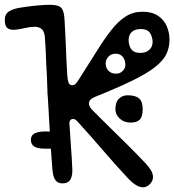

<svg xmlns="http://www.w3.org/2000/svg" viewBox="-24 -745 728 802"><path d="M164 -582Q163 -612.5 150.5 -623.2Q138 -634 118.8 -633.2Q99.5 -632.5 78.5 -627.5Q57.5 -622.5 38.5 -620.8Q19.5 -619 7.8 -627.2Q-4 -635.5 -4 -662Q-4 -687 14.8 -698.2Q33.5 -709.5 67 -714Q101.5 -719.5 133.2 -722.2Q165 -725 185 -725Q221 -725 232.8 -711.2Q244.5 -697.5 246 -657Q248.5 -614.5 250.2 -572.5Q252 -530.5 253.5 -494Q255 -457.5 257 -431Q258 -412.5 262 -400.8Q266 -389 278 -389Q285.5 -389 291.5 -394.8Q297.5 -400.5 304 -411Q347 -478 379.8 -530.8Q412.5 -583.5 441.5 -620.2Q470.5 -657 501.5 -676.5Q532.5 -696 571 -696Q611 -696 636 -679.2Q661 -662.5 672.5 -635.8Q684 -609 684 -579Q684 -546.5 671 -519.2Q658 -492 624.2 -465.2Q590.5 -438.5 529.2 -408.5Q468 -378.5 372 -340Q349.5 -331 347.8 -316Q346 -301 361 -286Q398 -248.5 435.2 -212.2Q472.5 -176 509.2 -139.5Q546 -103 582 -65Q596.5 -49.5 605.8 -34.8Q615 -20 615 -5.5Q615 11 602 24.2Q589 37.5 573 37.5Q546 37.5 509 -2Q456.5 -58.5 405.2 -118.2Q354 -178 300 -237Q295 -243 290.5 -245.5Q286 -248 282 -248Q274 -248 269.8 -243Q265.5 -238 266 -228Q269 -175.5 272.5 -131Q276 -86.5 278 -40Q279.5 -11.5 270.2 4.8Q261 21 236 21Q217.5 21 207.5 7.5Q197.5 -6 195 -36Q189 -111 184.5 -186Q180 -261 176 -336Q175.5 -341.5 175 -346.8Q174.5 -352 174.2 -357.2Q174 -362.5 174 -368Q174 -375 173.5 -382.2Q173 -389.5 173 -396Q172.5 -409 172.2 -421.2Q172 -433.5 171 -446Q170.5 -451.5 170.2 -457Q170 -462.5 169.8 -468Q169.5 -473.5 169 -479Q169 -484 168.8 -489.2Q168.5 -494.5 168.2 -499.8Q168 -505 168 -510Q167.5 -528 166.2 -546Q165 -564 164 -582ZM521.5 -233Q494 -233 476 -249.8Q458 -266.5 458 -289Q458 -318.5 472.8 -332.8Q487.5 -347 509 -347Q541.5 -347 556.8 -334Q572 -321 572 -288.5Q572 -258 560 -245.5Q548 -233 521.5 -233ZM469 -438Q482.5 -440.5 492.2 -452.8Q502 -465 499 -482Q497 -501 484.5 -512Q472 -523 451 -520Q436 -518 425.5 -504Q415 -490 418 -472Q420.5 -455 434.2 -445Q448 -435 469 -438ZM575 -525Q594.5 -529 605 -542.8Q615.5 -556.5 613 -578Q608.5 -606 594 -616Q579.5 -626 553 -623Q530.5 -619.5 520.8 -605Q511 -590.5 514 -567Q518 -541.5 532.2 -531.5Q546.5 -521.5 575 -525ZM550 -684Q551.5 -682.5 553 -681Q554.5 -679.5 556 -678Q560 -674.5 557.8 -669.5Q555.5 -664.5 551 -659Q546 -654 540.5 -651.5Q535 -649 532 -652Q530.5 -653.5 529.5 -654.5Q528.5 -655.5 527 -657Q522.5 -661.5 524 -667.8Q525.5 -674 530 -679Q534.5 -683.5 540.8 -685.2Q547 -687 550 -684ZM167 -196Q181.5 -196 195 -195.2Q208.5 -194.5 222 -192Q235.5 -190 241.8 -182.5Q248 -175 248 -157Q248 -140.5 240.8 -134.5Q233.5 -128.5 220 -126Q209.5 -124.5 195 -124.2Q180.5 -124 166 -124Q132.5 -124 118.8 -133.2Q105 -142.5 105 -161Q105 -180 121 -188Q137 -196 167 -196Z"/></svg>

Font: Kablammo
Style: Regular
Weight: 400
Designer: Travis Kochel, Lizy Gershenzon, Daria Petrova, Ethan Cohen
Foundry: Vectro Type Foundry
Version: Version 1.002